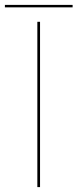

<svg xmlns="http://www.w3.org/2000/svg" viewBox="-58 -764 316 784"><path d="M94.5 0H105.5V-675H94.5ZM-38 -734H238.5V-744H-38Z"/></svg>

Font: Anybody SemiExpanded Thin
Style: Regular
Weight: 250
Width: 6
Version: Version 1.113;gftools[0.9.25]